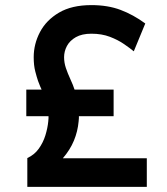

<svg xmlns="http://www.w3.org/2000/svg" viewBox="-20 -732 656 752"><path d="M87 0V-113Q114.5 -125.5 131.8 -149.5Q149 -173.5 157.8 -202Q166.5 -230.5 169 -256Q170 -263.5 170 -268.5Q170 -273.5 170 -277H83V-381H143Q141 -385.5 137.2 -394Q133.5 -402.5 129 -415Q124 -429.5 118 -452.8Q112 -476 112 -508Q112 -559.5 136.5 -606.2Q161 -653 211 -682.5Q261 -712 338 -712Q402.5 -712 452.2 -693.2Q502 -674.5 549 -640L504 -531Q489.5 -543 466 -559.2Q442.5 -575.5 410.5 -587.8Q378.5 -600 338 -600Q301 -600 277.2 -586.5Q253.5 -573 242.2 -552Q231 -531 231 -508Q231 -486.5 238 -465.8Q245 -445 256 -421Q260.5 -411.5 265.2 -399.8Q270 -388 272 -381H425V-277H289Q289 -273.5 289 -269Q289 -264.5 288 -257Q284.5 -217.5 269.5 -181.2Q254.5 -145 226 -112H555V0Z"/></svg>

Font: Overpass Mono Light
Style: Regular
Weight: 300
Monospace: yes
Designer: Delve Withrington, Dave Bailey
Foundry: Delve Fonts LLC
Version: Version 4.000